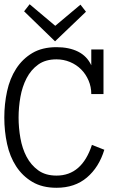

<svg xmlns="http://www.w3.org/2000/svg" viewBox="-30 -869 596 900"><path d="M459 -167Q434.1 -85 377.4 -36.9Q320.8 11.2 234.9 11.2Q168 11.2 121.6 -16.4Q75.2 -43.9 45.7 -89.4Q16.1 -134.8 3.2 -194.3Q-9.8 -253.9 -9.8 -317.9Q-9.8 -381.8 3.2 -441.4Q16.1 -501 45.7 -546.9Q75.2 -592.8 121.6 -620.4Q168 -647.9 234.9 -647.9Q293.9 -647.9 335.9 -627Q377.9 -606 397.9 -563V-637.2H455.1V-428.2H397.9Q397.9 -461.9 385 -491.9Q372.1 -522 350.1 -543.9Q328.1 -565.9 298.1 -578.4Q268.1 -590.8 234.9 -590.8Q183.1 -590.8 149.2 -566.4Q115.2 -542 94.7 -502.4Q74.2 -462.9 65.7 -414.6Q57.1 -366.2 57.1 -317.9Q57.1 -270 65.7 -221.4Q74.2 -172.9 94.7 -134Q115.2 -95.2 149.2 -70.6Q183.1 -45.9 234.9 -45.9Q354 -45.9 400.9 -189.9ZM373 -814 228 -675.3 83 -815.9 108.9 -849.1 229 -748 347.2 -847.2Z"/></svg>

Font: Anonymous Pro
Style: Regular
Weight: 400
Monospace: yes
Designer: Mark Simonson
Version: Version 1.002